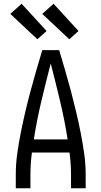

<svg xmlns="http://www.w3.org/2000/svg" viewBox="-20 -1002 540 1022"><path d="M64 0V-74Q64 -130 72 -186Q80 -242 91 -297.5Q102 -353 115 -408Q128 -463 142.5 -517.5Q157 -572 173 -626.5Q189 -681 205 -735H295Q311 -681 327 -626.5Q343 -572 357.5 -517.5Q372 -463 385 -408Q398 -353 409 -297.5Q420 -242 428 -186Q436 -130 436 -74V0H358V-74Q358 -103 356 -132Q354 -161 350 -190H150Q146 -161 144 -132Q142 -103 142 -74V0ZM340 -260Q324 -362 300 -463Q276 -564 250 -664Q224 -564 200 -463Q176 -362 160 -260ZM349 -793 205 -928 265 -982 398 -837ZM179 -793 35 -928 95 -982 228 -837Z"/></svg>

Font: Zed Mono
Style: Regular
Weight: 400
Monospace: yes
Designer: Belleve Invis
Foundry: Belleve Invis
Version: Version 1.0.0; ttfautohint (v1.8.4)